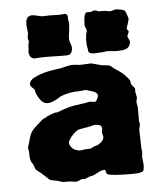

<svg xmlns="http://www.w3.org/2000/svg" viewBox="-51 -729 668 780"><g transform="rotate(-5 283.5 -339.0)"><path d="M328.1 -311Q337.4 -309.1 342.8 -323.2Q355.5 -344.7 325.7 -354.5Q321.3 -356 313.5 -357.9Q305.7 -359.9 303.7 -361.3Q301.3 -362.8 290 -361.3Q278.8 -359.9 276.9 -359.9Q230 -359.9 195.8 -345.2Q157.2 -319.3 134.8 -322.8Q112.8 -326.2 95.2 -369.1Q95.2 -381.3 87.4 -387.2Q79.6 -393.6 76.7 -399.9Q74.2 -405.3 78.1 -414.1Q84.5 -427.7 106 -435.1Q132.8 -450.2 205.1 -459Q210.9 -460 230.5 -464.8Q250 -469.7 265.6 -467.8Q281.2 -465.8 285.2 -465.8L331.1 -467.8Q333 -467.8 355 -461.4Q377 -455.1 391.1 -454.6Q405.3 -454.1 410.6 -448.7Q416 -443.8 418 -442.4Q419.9 -440.9 422.4 -439Q424.8 -437 426.8 -436Q465.8 -412.1 481.9 -384.8Q483.9 -381.8 483.9 -375Q484.4 -368.2 491.2 -361.3Q498 -354 499 -351.1Q500 -348.1 499.5 -344.2Q499 -340.3 499 -338.9L503.9 -313L500 -295.9L503.9 -273.9V-215.8L506.8 -205.1L502 -182.1L503.9 -107.9L505.9 -89.8L503.9 -70.8Q503.9 -68.8 506.3 -49.8Q508.8 -30.8 503.9 -15.1Q499 -6.3 462.9 -5.9Q368.2 -5.9 356.9 -14.2Q352.1 -17.1 350.1 -32.2Q337.4 -33.7 319.8 -23.9Q301.8 -14.2 294.9 -12.2Q285.6 -12.2 267.1 -2.9Q259.3 -2.9 252 -2.9Q232.4 6.8 226.1 5.9L214.4 3.9Q203.1 2 190.9 2.4Q178.7 2.9 174.3 2Q169.9 1 161.1 -2Q151.4 -5.4 138.2 -7.3Q125 -9.3 120.1 -13.2Q115.2 -17.1 109.4 -23.4Q103.5 -29.3 99.6 -32.2Q96.7 -35.2 89.8 -41Q83.5 -46.9 77.1 -50.8Q71.3 -55.2 69.3 -57.6Q67.4 -60.1 64.9 -66.9Q63 -73.2 62 -76.2Q60.5 -80.6 54.2 -88.9Q47.9 -96.7 47.9 -132.8L44.9 -148.9L51.8 -169.9Q58.6 -199.7 67.4 -212.9Q76.2 -226.1 104 -249Q105 -251 108.9 -253.9Q113.3 -256.8 116.2 -259.8Q119.1 -262.7 127 -263.2Q128.4 -267.6 147.9 -274.9Q167 -282.2 170.4 -281.7Q173.8 -281.2 177.7 -282.2Q181.6 -283.2 194.3 -288.1Q207 -293 222.2 -297.4Q237.3 -301.8 251 -303.7Q264.6 -306.2 278.3 -307.6Q292 -309.1 298.8 -311Q305.7 -313 312.5 -313Q319.3 -313 328.1 -311ZM308.1 -214.4Q303.7 -212.9 298.8 -211.9Q293.9 -210.9 277.3 -208.5Q260.7 -206.1 253.9 -203.1Q246.1 -200.2 234.4 -188.5Q222.7 -176.8 215.8 -164.1Q209 -152.3 217.8 -139.6Q226.6 -127 237.3 -123.5Q248 -120.1 250.5 -119.6Q252.9 -119.1 255.9 -119.6Q258.8 -120.1 263.7 -120.1Q268.6 -120.1 272.9 -122.1Q296.9 -123 297.9 -123L312 -129.9L323.7 -133.8Q328.1 -133.8 331.1 -136.7Q334 -139.6 336.9 -140.6Q339.8 -142.1 341.3 -143.6Q342.8 -145 346.7 -148.9Q350.6 -152.8 353 -159.7Q355 -167 352.5 -173.8Q350.1 -180.7 350.1 -183.6Q350.1 -186.5 351.6 -193.4Q353 -200.2 351.1 -207Q349.1 -213.9 337.4 -216.3Q325.7 -218.8 319.3 -217.3Q313 -215.8 308.1 -214.4ZM96.2 -509.8Q87.9 -512.7 84 -522.5Q80.1 -532.2 81.5 -539.6Q83 -546.9 83 -557.1Q83 -567.4 85 -572.3Q86.9 -577.1 86.4 -579.6Q85.9 -582 84.5 -586.4Q83 -590.8 83 -594.2L85.9 -613.8Q85.9 -614.7 84 -629.4Q82 -644 82.5 -649.9Q83 -655.8 83.5 -662.1Q84 -668.5 90.8 -678.2Q102.1 -684.1 109.4 -683.6Q116.7 -683.1 130.4 -679.7Q144 -676.3 150.9 -675.8Q172.9 -677.7 223.1 -675.8L240.2 -677.7Q252.9 -676.3 252.9 -665V-652.8Q257.8 -641.6 253.4 -610.4Q249 -579.1 250 -570.8Q251 -563 255.9 -550.8Q260.7 -538.1 256.8 -525.4Q252.9 -512.7 242.2 -509.8Q240.2 -508.8 220.2 -508.8Q200.2 -508.8 167 -509.8Q133.8 -510.7 115.2 -508.8Q96.7 -506.8 96.2 -509.8ZM378.9 -675.8Q391.6 -675.8 404.3 -675.8L425.8 -671.9L451.2 -678.2Q455.1 -676.8 467.8 -675.3Q480 -673.8 484.4 -669.9Q488.8 -666 493.2 -651.9L498 -637.2Q498 -630.4 493.2 -616.7Q488.3 -603 487.3 -598.6Q486.3 -593.8 490.2 -589.8Q494.1 -585.9 494.1 -583L486.8 -565.9Q487.3 -561 491.2 -553.7Q501 -536.1 486.3 -520Q471.7 -503.9 407.2 -511.2Q402.3 -512.7 391.6 -510.7Q380.9 -508.8 375.5 -508.8Q370.1 -508.8 358.4 -507.8Q323.2 -504.9 323.2 -520L321.8 -529.8Q315.9 -550.8 320.8 -587.9L325.2 -602.1Q324.2 -607.4 320.3 -615.2Q316.4 -623 317.9 -628.9Q317.9 -667.5 327.1 -673.8Q327.1 -676.8 336.9 -676.3L347.2 -675.8Q358.4 -681.2 363.3 -681.2Q368.2 -681.2 378.9 -675.8Z"/></g></svg>

Font: AntiqueNobleBold
Style: Bold
Weight: 700
Version: Version 001.000